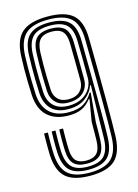

<svg xmlns="http://www.w3.org/2000/svg" viewBox="-123 -875 682 950"><g transform="rotate(-15 218.5 -400.0)"><path d="M219.5 8.5Q133.2 8.5 94.1 -26.8Q55 -62 51.2 -143.5Q51 -155.8 50.8 -169Q50.5 -182.2 50.5 -196.1Q50.5 -210 50.8 -224.2Q51 -238.5 51.2 -252.5H70.8Q70.5 -239.5 70.1 -225.6Q69.8 -211.8 69.8 -197.8Q69.8 -183.8 70 -170.1Q70.2 -156.5 70.8 -144Q74.2 -70.2 109 -38.6Q143.8 -7 219.5 -7Q297.8 -7 332.4 -40.2Q367 -73.5 369.8 -148.8Q371 -178 371.2 -225Q371.5 -272 371.4 -335.4Q371.2 -398.8 370.5 -477.8Q369.8 -556.8 368.2 -650.2Q367.5 -727 331.8 -759.5Q296 -792 217 -792Q136.2 -792 99.9 -759Q63.5 -726 60 -649.8Q59 -617 58.6 -585.6Q58.2 -554.2 59 -521.6Q59.8 -489 61.2 -452.2Q64.5 -389.5 99.5 -356Q134.5 -322.5 198.2 -322.5Q245.2 -322.5 273.2 -339.1Q301.2 -355.8 320.8 -389H326.8L313 -239.8Q313 -234.8 313 -222Q313 -209.2 312.8 -191.1Q312.5 -173 311.8 -151.5Q310 -97.8 288 -75.6Q266 -53.5 219.5 -53.5Q174.2 -53.5 152.8 -73.9Q131.2 -94.2 129 -143Q128.5 -155.2 128.2 -168.2Q128 -181.2 128 -195.1Q128 -209 128.2 -223.4Q128.5 -237.8 129 -252.5H148.2Q148 -239.5 147.8 -225.6Q147.5 -211.8 147.5 -197.6Q147.5 -183.5 147.6 -169.9Q147.8 -156.2 148.5 -143.8Q150.2 -103 167.2 -86Q184.2 -69 219.5 -69Q255.8 -69 273.6 -87.6Q291.5 -106.2 292.8 -152Q293.2 -170.8 293.4 -191Q293.5 -211.2 293.6 -227.2Q293.8 -243.2 293.8 -248.8L312.5 -359.5H308.5Q286 -331 259.5 -319Q233 -307 193.5 -307Q125.2 -307 85.5 -343.2Q45.8 -379.5 41.8 -452Q40 -488.8 39.4 -521.9Q38.8 -555 39.1 -586.6Q39.5 -618.2 40.8 -650.5Q44.2 -735.5 85.8 -771.5Q127.2 -807.5 217 -807.5Q307 -807.5 346.9 -771.2Q386.8 -735 387.8 -650.5Q389 -562 389.8 -484.4Q390.5 -406.8 390.8 -342.4Q391 -278 390.6 -228.9Q390.2 -179.8 389.2 -148Q386 -64.8 346.9 -28.1Q307.8 8.5 219.5 8.5ZM219.5 -22.5Q153 -22.5 123.1 -51Q93.2 -79.5 90.2 -145Q89.5 -161.8 89.2 -179.1Q89 -196.5 89.4 -214.9Q89.8 -233.2 90.2 -252.5H109.5Q109.2 -240.2 108.9 -226Q108.5 -211.8 108.5 -197.2Q108.5 -182.8 108.8 -169.1Q109 -155.5 109.5 -144.5Q112.8 -87 138.5 -62.5Q164.2 -38 219.5 -38Q278.8 -38 303.8 -65Q328.8 -92 331 -150.5Q332 -183 332.1 -206.5Q332.2 -230 332.5 -238L336.8 -424.2H332.8Q319.8 -387.2 286.6 -362.6Q253.5 -338 200 -338Q142.8 -338 113 -368.9Q83.2 -399.8 80.5 -452.2Q79 -488 78.2 -520.8Q77.5 -553.5 77.9 -585.1Q78.2 -616.8 79.5 -649.2Q82.5 -719 115.4 -747.9Q148.2 -776.8 217 -776.8Q286.8 -776.8 317.5 -747.2Q348.2 -717.8 349 -650Q349.2 -622 349.8 -577.9Q350.2 -533.8 350.9 -482.1Q351.5 -430.5 351.8 -379.8Q352 -329 352.1 -287.1Q352.2 -245.2 352 -221Q352 -216 351.8 -207.5Q351.5 -199 351.4 -185.1Q351.2 -171.2 350.5 -149.8Q347.5 -80 316.2 -51.2Q285 -22.5 219.5 -22.5ZM205.5 -353.8Q246.5 -353.8 274.6 -369.4Q302.8 -385 317.1 -409.9Q331.5 -434.8 331.5 -462.2Q331.5 -510.8 331 -563.1Q330.5 -615.5 329.5 -650Q328.5 -710.8 301.8 -735.9Q275 -761 217 -761Q154.8 -761 128.1 -733.9Q101.5 -706.8 99 -648Q97.5 -613.8 97.2 -582.8Q97 -551.8 97.8 -520.1Q98.5 -488.5 100 -452.2Q102.5 -404.8 129.9 -379.2Q157.2 -353.8 205.5 -353.8ZM208.2 -369.2Q166.2 -369.2 143.6 -392.4Q121 -415.5 119.2 -452.5Q117.8 -490.2 117.1 -523Q116.5 -555.8 116.8 -586Q117 -616.2 118.2 -646.8Q120.2 -698.8 143 -722.1Q165.8 -745.5 217 -745.5Q264.2 -745.5 286.8 -724Q309.2 -702.5 310.2 -649.8Q311.2 -599.5 311.8 -551.6Q312.2 -503.8 312.2 -461.5Q312.2 -420.8 285.6 -395Q259 -369.2 208.2 -369.2ZM212.8 -384.8Q251.8 -384.8 272.2 -405.6Q292.8 -426.5 292.8 -459Q292.8 -506 292.1 -556.5Q291.5 -607 290.8 -649.5Q290 -692.5 272.9 -711.2Q255.8 -730 217 -730Q176.5 -730 158 -710.5Q139.5 -691 137.5 -646.2Q136.2 -613.5 136 -583.5Q135.8 -553.5 136.5 -521.9Q137.2 -490.2 138.8 -452.5Q140.2 -423 159.2 -403.9Q178.2 -384.8 212.8 -384.8Z"/></g></svg>

Font: Big Shoulders Inline Text Thin SemiBold
Style: Regular
Weight: 600
Version: Version 2.002